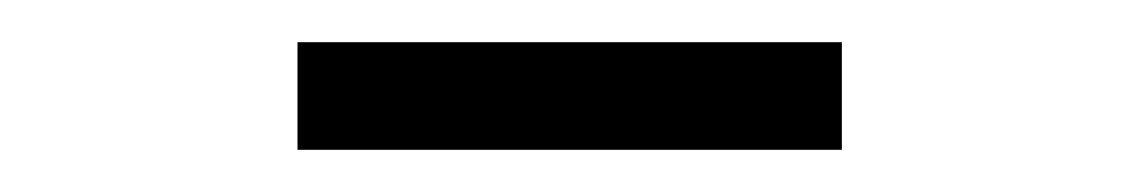

<svg xmlns="http://www.w3.org/2000/svg" viewBox="-20 -751 540 91"><path d="M379 -680H121V-731H379Z"/></svg>

Font: Kaisei Decol
Style: Bold
Weight: 700
Designer: Font-Kai, 金井和夫
Foundry: KAZUO KANAI
Version: Version 5.003